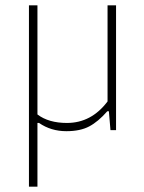

<svg xmlns="http://www.w3.org/2000/svg" viewBox="-20 -490 542 723"><path d="M89 -470H121V-59Q163 -27 232 -27Q324 -27 385 -108V-470H417V0H396L390 -71H384Q350 -32 316 -14Q282 4 230 4Q172 4 127 -27H121V213H89Z"/></svg>

Font: Athiti ExtraLight
Style: Regular
Weight: 275
Designer: CadsonDemak Team
Foundry: CadsonDemak
Version: Version 1.033